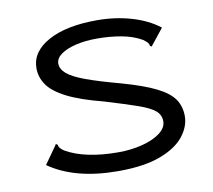

<svg xmlns="http://www.w3.org/2000/svg" viewBox="-73 -714 896 808"><g transform="rotate(-10 375.0 -310.5)"><path d="M370 10Q185 10 74 -68L125 -140L130 -148L137 -144Q138 -136 142.5 -130Q147 -124 160 -115Q242 -68 384 -68Q438 -68 485.5 -80Q533 -92 562.5 -114Q592 -136 592 -164Q592 -192 570 -210Q548 -228 497.5 -245.5Q447 -263 361 -289Q263 -314 207 -342.5Q151 -371 128 -404Q105 -437 105 -476Q105 -546 181.5 -588.5Q258 -631 390 -631Q468 -631 537 -611Q606 -591 655 -553L604 -489L598 -482L592 -486Q591 -494 586.5 -499.5Q582 -505 569 -515Q531 -537 482 -546Q433 -555 376 -555Q327 -555 287 -545.5Q247 -536 223 -519Q199 -502 199 -479Q199 -456 222 -436Q245 -416 299.5 -396Q354 -376 447 -351Q539 -325 591 -299Q643 -273 664 -242Q685 -211 685 -170Q685 -125 652 -83.5Q619 -42 549.5 -16Q480 10 370 10Z"/></g></svg>

Font: Inconsolata ExtraExpanded Medium
Style: Regular
Weight: 500
Width: 8
Monospace: yes
Designer: Raph Levien, Cyreal, Brenton Simpson
Foundry: Raph Levien, Cyreal, Google
Version: Version 3.001; ttfautohint (v1.8.2.53-6de2)